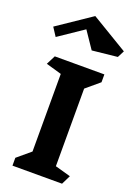

<svg xmlns="http://www.w3.org/2000/svg" viewBox="-218 -1211 911 1288"><g transform="rotate(20 237.0 -567.5)"><path d="M402 -1H48V-57L142 -136V-690L31 -722L64 -787H418V-731L323 -651V-97L434 -66ZM463 -928 283 -909 201 -1030 25 -911 -14 -971 227 -1134 488 -977Z"/></g></svg>

Font: Inknut Antiqua
Style: Bold
Weight: 700
Designer: Claus Eggers Sørensen
Foundry: Claus Eggers Sørensen
Version: Version 1.003; ttfautohint (v1.8.2) -l 8 -r 50 -G 200 -x 14 